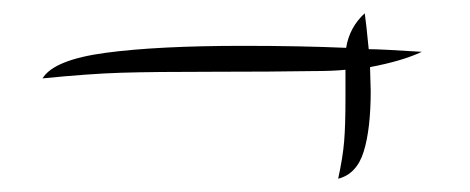

<svg xmlns="http://www.w3.org/2000/svg" viewBox="-20 -302 707 289"><path d="M500 -154V-197Q482 -195 450 -195Q390 -194 304 -194Q210 -194 162 -192.5Q114 -191 44 -184Q61 -212 139 -222.5Q217 -233 346 -233Q432 -233 501 -230Q506 -261 529 -282Q530 -275 531.5 -262Q533 -249 535 -228Q552 -228 615 -224Q585 -210 537 -201L538 -165Q538 -108 527.5 -74Q517 -40 489 -33Q496 -65 498 -89Q500 -113 500 -154Z"/></svg>

Font: Dancing Script
Style: Regular
Weight: 400
Designer: Pablo Impallari
Foundry: Pablo Impallari
Version: Version 2.000